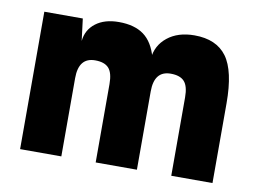

<svg xmlns="http://www.w3.org/2000/svg" viewBox="-61 -599 923 688"><g transform="rotate(10 400.0 -255.0)"><path d="M50 0H200V-420L190 -500H50ZM200 -420V-285Q200 -360 260 -360Q294 -360 309.5 -343Q325 -326 325 -285V0H475V-290L460 -405Q445 -460 411 -485Q377 -510 320 -510Q268 -510 236 -485.5Q204 -461 200 -420ZM455 -400 475 -285Q475 -360 535 -360Q569 -360 584.5 -343Q600 -326 600 -285V0H750V-290Q750 -408 712.5 -459Q675 -510 595 -510Q535 -510 497 -479.5Q459 -449 455 -400Z"/></g></svg>

Font: Millimetre
Style: Bold
Weight: 800
Designer: Jérémy Landes
Version: Version 1.0